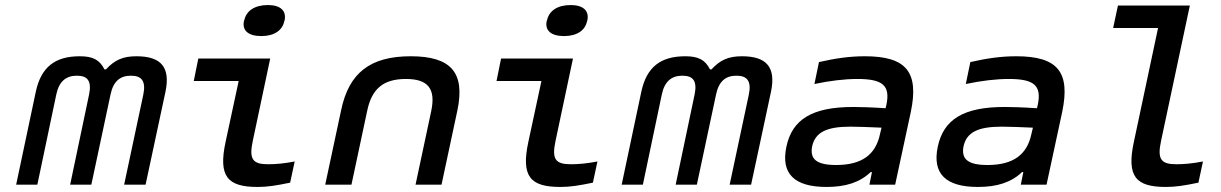

<svg xmlns="http://www.w3.org/2000/svg" viewBox="-20 -732 4840 761"><path d="M122 -369 44 0H128L203 -357C214 -410 242 -432 285 -432C328 -432 344 -410 333 -357L258 0H342L418 -357C429 -410 456 -432 499 -432C542 -432 559 -410 548 -357L472 0H557L636 -369C656 -466 618 -509 521 -509C468 -509 435 -495 400 -457H394C375 -495 348 -509 296 -509C198 -509 143 -466 122 -369Z M1043 -81C982 -81 966 -100 982 -174L1051 -500H766L748 -411H926L874 -169C845 -33 881 9 1001 9C1039 9 1072 4 1130 -8L1148 -92C1107 -84 1073 -81 1043 -81ZM947 -649C939 -612 963 -589 1016 -589C1067 -589 1100 -612 1107 -649L1108 -651C1116 -689 1092 -712 1042 -712C989 -712 956 -689 948 -651Z M1332 -295 1269 0H1373L1435 -291C1453 -380 1499 -419 1589 -419C1677 -419 1708 -380 1689 -291L1627 0H1730L1793 -295C1824 -444 1768 -509 1608 -509C1448 -509 1363 -444 1332 -295Z M2243 -81C2182 -81 2166 -100 2182 -174L2251 -500H1966L1948 -411H2126L2074 -169C2045 -33 2081 9 2201 9C2239 9 2272 4 2330 -8L2348 -92C2307 -84 2273 -81 2243 -81ZM2147 -649C2139 -612 2163 -589 2216 -589C2267 -589 2300 -612 2307 -649L2308 -651C2316 -689 2292 -712 2242 -712C2189 -712 2156 -689 2148 -651Z M2522 -369 2444 0H2528L2603 -357C2614 -410 2642 -432 2685 -432C2728 -432 2744 -410 2733 -357L2658 0H2742L2818 -357C2829 -410 2856 -432 2899 -432C2942 -432 2959 -410 2948 -357L2872 0H2957L3036 -369C3056 -466 3018 -509 2921 -509C2868 -509 2835 -495 2800 -457H2794C2775 -495 2748 -509 2696 -509C2598 -509 2543 -466 2522 -369Z M3408 -509C3348 -509 3292 -501 3226 -486L3208 -399C3269 -412 3328 -419 3378 -419C3478 -419 3510 -394 3493 -315L3490 -303C3430 -307 3386 -308 3362 -308C3199 -308 3120 -259 3097 -151C3074 -43 3129 9 3256 9C3332 9 3388 -9 3431 -50H3436L3426 0H3528L3590 -288C3623 -446 3573 -509 3408 -509ZM3199 -152C3211 -207 3255 -230 3351 -230C3379 -230 3430 -228 3474 -226L3468 -201C3451 -119 3396 -78 3294 -78C3217 -78 3189 -101 3199 -152Z M4008 -509C3948 -509 3892 -501 3826 -486L3808 -399C3869 -412 3928 -419 3978 -419C4078 -419 4110 -394 4093 -315L4090 -303C4030 -307 3986 -308 3962 -308C3799 -308 3720 -259 3697 -151C3674 -43 3729 9 3856 9C3932 9 3988 -9 4031 -50H4036L4026 0H4128L4190 -288C4223 -446 4173 -509 4008 -509ZM3799 -152C3811 -207 3855 -230 3951 -230C3979 -230 4030 -228 4074 -226L4068 -201C4051 -119 3996 -78 3894 -78C3817 -78 3789 -101 3799 -152Z M4643 -81C4582 -81 4566 -100 4582 -174L4696 -710H4411L4392 -621H4570L4474 -169C4445 -33 4481 9 4601 9C4639 9 4672 4 4730 -8L4748 -92C4707 -84 4673 -81 4643 -81Z"/></svg>

Font: LT Wave Mono Medium
Style: Italic
Weight: 500
Designer: Daniel Lyons
Version: Version 2.5 (Glyphs App)